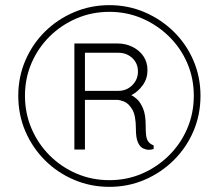

<svg xmlns="http://www.w3.org/2000/svg" viewBox="-20 -716 825 746"><path d="M405 10Q332 10 267.5 -17.5Q203 -45 154.5 -93.5Q106 -142 78.5 -206Q51 -270 51 -344Q51 -417 78.5 -481Q106 -545 154.5 -593Q203 -641 267.5 -668.5Q332 -696 405 -696Q478 -696 542 -668.5Q606 -641 655 -593Q704 -545 731.5 -481Q759 -417 759 -344Q759 -270 731.5 -206Q704 -142 655 -93.5Q606 -45 542 -17.5Q478 10 405 10ZM405 -16Q473 -16 532 -41.5Q591 -67 636.5 -112Q682 -157 707.5 -216.5Q733 -276 733 -344Q733 -412 707.5 -471Q682 -530 636.5 -574.5Q591 -619 532 -644.5Q473 -670 405 -670Q337 -670 277.5 -644.5Q218 -619 173 -574.5Q128 -530 102.5 -471Q77 -412 77 -344Q77 -276 102.5 -216.5Q128 -157 173 -112Q218 -67 277.5 -41.5Q337 -16 405 -16ZM558 -134Q548 -134 536 -139.5Q524 -145 516 -162.5Q508 -180 508 -215Q508 -268 493.5 -291.5Q479 -315 462 -321.5Q445 -328 435 -328H310V-135H269V-547H438Q468 -547 494.5 -534Q521 -521 537 -498Q553 -475 553 -443Q553 -411 535 -385.5Q517 -360 490 -346Q500 -342 513 -330Q526 -318 536 -294Q546 -270 546 -229Q546 -207 547.5 -192Q549 -177 555.5 -167Q562 -157 577 -151V-137Q577 -137 570.5 -135.5Q564 -134 558 -134ZM310 -363H440Q472 -363 494 -385Q516 -407 516 -438Q516 -470 494 -490.5Q472 -511 440 -511H310Z"/></svg>

Font: Chivo Medium Thin
Style: Italic
Weight: 250
Italic angle: -8.05°
Version: Version 2.002